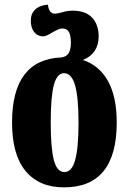

<svg xmlns="http://www.w3.org/2000/svg" viewBox="-20 -799 556 829"><path d="M32 -270Q32 -542 245 -551Q267 -554 276.5 -569.5Q286 -585 286 -614Q286 -646 277.5 -661Q269 -676 250 -676Q241 -676 232.5 -672.5Q224 -669 208 -660Q179 -642 167 -642Q142 -642 127.5 -660.5Q113 -679 113 -710Q113 -740 132 -758Q151 -776 187 -779Q191 -740 217 -740Q229 -740 256 -748Q273 -753 292 -753Q350 -753 378 -722.5Q406 -692 406 -642Q406 -568 338 -540Q408 -517 446 -449.5Q484 -382 484 -270Q484 10 256 10Q149 10 90.5 -60.5Q32 -131 32 -270ZM319 -270Q319 -379 304 -431Q289 -483 257 -483Q226 -483 212.5 -432Q199 -381 199 -270Q199 -160 212.5 -108Q226 -56 258 -56Q290 -56 304.5 -108Q319 -160 319 -270Z"/></svg>

Font: Noto Serif Georgian Black Cond
Style: Regular
Weight: 900
Width: 3
Designer: Monotype Design team
Foundry: Monotype Imaging Inc.
Version: Version 1.000